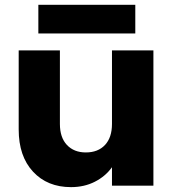

<svg xmlns="http://www.w3.org/2000/svg" viewBox="-20 -766 714 792"><path d="M612.8 -558.1V0H441.9V-76.2Q415 -38.6 371.3 -16.4Q327.6 5.9 272.9 5.9Q175.3 5.9 116.2 -57.9Q57.1 -121.6 57.1 -231.9V-558.1H227.1V-254.9Q227.1 -198.7 256.1 -168Q285.2 -137.2 334 -137.2Q384.3 -137.2 413.1 -168Q441.9 -198.7 441.9 -254.9V-558.1ZM138.2 -627.9V-746.1H538.1V-627.9Z"/></svg>

Font: SVN-Poppins
Style: Bold
Weight: 700
Designer: Ninad Kale (Devanagari), Jonny Pinhorn (Latin)
Foundry: Indian Type Foundry
Version: Version 3.200;PS 1.000;hotconv 16.6.54;makeotf.lib2.5.65590